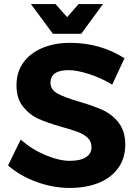

<svg xmlns="http://www.w3.org/2000/svg" viewBox="-20 -926 677 955"><path d="M320.8 -577.1Q231 -577.1 231 -513.7Q231 -480.5 265.4 -461.2Q299.8 -441.9 371.8 -420.9Q443.8 -399.9 490.5 -378.9Q537.1 -357.9 570.1 -315.9Q603 -273.9 603 -206.1Q603 -138.2 567.6 -89.6Q532.2 -41 470.2 -16.1Q408.2 8.8 326.2 8.8Q244.1 8.8 162.1 -21Q80.1 -50.8 20 -103L83 -231.9Q136.2 -184.1 205.1 -155Q273.9 -126 326.9 -126Q379.9 -126 407.5 -144Q435.1 -162.1 435.1 -192.4Q435.1 -222.7 416.5 -240.2Q397.9 -257.8 369.4 -268.8Q340.8 -279.8 280 -296.9Q219.2 -314 173.6 -334Q127.9 -354 95 -395Q62 -436 62 -501.5Q62 -566.9 95.9 -614.5Q129.9 -662.1 190.9 -687.5Q252 -712.9 328.1 -712.9Q479 -712.9 599.1 -636.2L538.1 -504.9Q483.9 -538.1 423.3 -557.6Q362.8 -577.1 320.8 -577.1ZM371.1 -905.8H492.2L383.8 -757.8H243.2L133.8 -905.8H255.9L314 -840.8Z"/></svg>

Font: Montserrat-SemiBold
Style: Regular
Weight: 600
Designer: Julieta Ulanovsky
Foundry: Julieta Ulanovsky
Version: Version 6.001